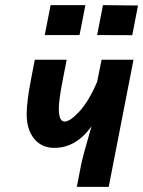

<svg xmlns="http://www.w3.org/2000/svg" viewBox="-20 -732 561 752"><path d="M383.3 -711.9 520.5 -710.4 498 -594.2 360.4 -594.7ZM178.2 -711.9H314.5L291.5 -594.7H155.3ZM502.9 -498Q482.4 -392.6 454.3 -249Q426.3 -105.5 405.8 0H280.8L297.4 -85Q300.8 -102.5 311 -140.6Q321.3 -178.7 330.1 -208L338.4 -237.3Q277.8 -152.8 192.9 -152.8Q142.6 -152.8 113.5 -189Q84.5 -225.1 84.5 -284.2Q84.5 -335 101.6 -421.4L116.2 -498H241.2L225.1 -415.5Q210.4 -339.8 210.4 -307.1Q210.4 -255.9 232.9 -255.9Q254.9 -255.9 292 -296.6Q329.1 -337.4 360.4 -411.6L377.9 -498Z"/></svg>

Font: Fantasque Sans Mono
Style: Bold Italic
Weight: 700
Italic angle: -11°
Monospace: yes
Designer: Jany Belluz
Version: Version 1.7.1